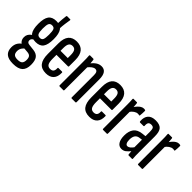

<svg xmlns="http://www.w3.org/2000/svg" viewBox="2 -1291 2155 2155"><g transform="rotate(45 1080.0 -213.0)"><path d="M164 191Q89 191 54.5 161Q20 131 20 71Q20 29 39 -1Q58 -31 93 -50L144 -27Q123 -16 109.5 6.5Q96 29 96 57Q96 91 112.5 106.5Q129 122 167 122Q210 122 226.5 105Q243 88 243 51Q243 18 230.5 2Q218 -14 188 -17L119 -23Q81 -27 60.5 -50Q40 -73 40 -108Q40 -134 50.5 -152Q61 -170 76.5 -182.5Q92 -195 105 -202L150 -173Q131 -166 119.5 -154.5Q108 -143 108 -126Q108 -111 116.5 -101.5Q125 -92 145 -90L215 -82Q268 -76 292.5 -44Q317 -12 317 55Q317 124 281 157.5Q245 191 164 191ZM171 -161Q106 -161 77 -200.5Q48 -240 48 -328Q48 -415 76.5 -454.5Q105 -494 171 -494Q236 -494 264.5 -454.5Q293 -415 293 -328Q293 -240 264.5 -200.5Q236 -161 171 -161ZM171 -228Q201 -228 210.5 -250Q220 -272 220 -327Q220 -383 210.5 -404.5Q201 -426 171 -426Q142 -426 131.5 -404.5Q121 -383 121 -327Q121 -272 131.5 -250Q142 -228 171 -228ZM254 -448 198 -474Q200 -518 203 -551.5Q206 -585 209 -607Q210 -617 217 -617H266Q274 -617 272 -607Q267 -576 261.5 -538.5Q256 -501 254 -448Z M500 6Q430 6 396.5 -36Q363 -78 363 -166V-332Q363 -415 397 -454.5Q431 -494 496 -494Q562 -494 596 -453.5Q630 -413 630 -332V-235Q630 -226 622 -226H439V-165Q439 -111 453 -87Q467 -63 500 -63Q528 -63 541 -79Q554 -95 552 -127Q551 -137 559 -137H616Q624 -137 624 -128Q626 -63 594 -28.5Q562 6 500 6ZM439 -290H554V-336Q554 -383 540.5 -404Q527 -425 497 -425Q467 -425 453 -403.5Q439 -382 439 -336Z M905 0Q898 0 898 -10V-363Q898 -394 888.5 -408.5Q879 -423 859 -423Q840 -423 819.5 -408Q799 -393 776 -364L768 -419Q796 -455 825.5 -474.5Q855 -494 890 -494Q931 -494 952.5 -463.5Q974 -433 974 -370V-10Q974 0 966 0ZM714 0Q706 0 706 -10V-366Q706 -407 705.5 -434Q705 -461 703 -476Q702 -488 710 -488H761Q770 -488 771 -478Q774 -460 775.5 -431.5Q777 -403 777 -388L782 -378V-10Q782 0 775 0Z M1190 6Q1120 6 1086.5 -36Q1053 -78 1053 -166V-332Q1053 -415 1087 -454.5Q1121 -494 1186 -494Q1252 -494 1286 -453.5Q1320 -413 1320 -332V-235Q1320 -226 1312 -226H1129V-165Q1129 -111 1143 -87Q1157 -63 1190 -63Q1218 -63 1231 -79Q1244 -95 1242 -127Q1241 -137 1249 -137H1306Q1314 -137 1314 -128Q1316 -63 1284 -28.5Q1252 6 1190 6ZM1129 -290H1244V-336Q1244 -383 1230.5 -404Q1217 -425 1187 -425Q1157 -425 1143 -403.5Q1129 -382 1129 -336Z M1404 0Q1396 0 1396 -10V-366Q1396 -407 1395.5 -434Q1395 -461 1393 -476Q1392 -488 1400 -488H1454Q1460 -488 1461 -478Q1463 -459 1465 -431Q1467 -403 1467 -388L1472 -378V-10Q1472 0 1465 0ZM1466 -346 1461 -417Q1473 -436 1488.5 -453.5Q1504 -471 1522.5 -482.5Q1541 -494 1562 -494Q1572 -494 1578 -492Q1583 -491 1584.5 -488Q1586 -485 1586 -480Q1586 -462 1585 -444.5Q1584 -427 1582 -409Q1581 -401 1575 -402Q1570 -404 1564.5 -404.5Q1559 -405 1552 -405Q1531 -405 1507 -389Q1483 -373 1466 -346Z M1810 0Q1803 0 1802 -9Q1800 -27 1798 -54Q1796 -81 1796 -100L1791 -107V-358Q1791 -396 1782 -410.5Q1773 -425 1746 -425Q1720 -425 1709.5 -410Q1699 -395 1702 -361Q1702 -352 1694 -352H1641Q1631 -352 1630 -364Q1625 -426 1655 -460Q1685 -494 1748 -494Q1812 -494 1839.5 -464Q1867 -434 1867 -359V-121Q1867 -81 1867.5 -53Q1868 -25 1870 -11Q1871 0 1864 0ZM1699 6Q1660 6 1638 -28Q1616 -62 1616 -124Q1616 -192 1646 -233Q1676 -274 1745 -282L1799 -288V-232L1756 -226Q1723 -222 1706.5 -198.5Q1690 -175 1690 -131Q1690 -99 1699.5 -81Q1709 -63 1726 -63Q1742 -63 1759 -76Q1776 -89 1802 -125L1806 -65Q1775 -27 1752.5 -10.5Q1730 6 1699 6Z M1961 0Q1953 0 1953 -10V-366Q1953 -407 1952.5 -434Q1952 -461 1950 -476Q1949 -488 1957 -488H2011Q2017 -488 2018 -478Q2020 -459 2022 -431Q2024 -403 2024 -388L2029 -378V-10Q2029 0 2022 0ZM2023 -346 2018 -417Q2030 -436 2045.5 -453.5Q2061 -471 2079.5 -482.5Q2098 -494 2119 -494Q2129 -494 2135 -492Q2140 -491 2141.5 -488Q2143 -485 2143 -480Q2143 -462 2142 -444.5Q2141 -427 2139 -409Q2138 -401 2132 -402Q2127 -404 2121.5 -404.5Q2116 -405 2109 -405Q2088 -405 2064 -389Q2040 -373 2023 -346Z"/></g></svg>

Font: Sofia Sans Extra Condensed Medium
Style: Regular
Weight: 500
Version: Version 4.100